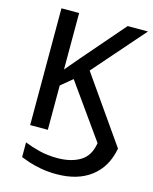

<svg xmlns="http://www.w3.org/2000/svg" viewBox="-137 -804 906 1134"><g transform="rotate(15 316.0 -237.0)"><path d="M319 240Q268 240 224 232Q180 224 147.5 213Q115 202 98 195V105Q137 121 188 134Q239 147 298 147Q384 147 439.5 113Q495 79 507 0L273 -329L203 -271V0H95V-714H203V-369Q220 -389 239.5 -412Q259 -435 276 -455L500 -714H624L351 -402L632 0Q611 115 530 177.5Q449 240 319 240Z"/></g></svg>

Font: Noto Sans Medium
Style: Regular
Weight: 500
Designer: Monotype Design Team
Foundry: Monotype Imaging Inc.
Version: Version 2.007